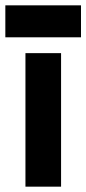

<svg xmlns="http://www.w3.org/2000/svg" viewBox="-26 -699 323 719"><path d="M-6 -559.3H277.3V-679H-6ZM69.3 0H202.7V-500H69.3Z"/></svg>

Font: Unageo Variable
Style: Regular
Weight: 300
Designer: Richard Sepsi
Foundry: Richard Sepsi
Version: Version 2.200